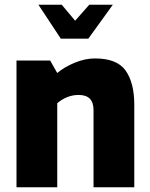

<svg xmlns="http://www.w3.org/2000/svg" viewBox="-20 -795 638 815"><path d="M50 -538H193L223 -485Q252 -510 296.5 -528.5Q341 -547 383 -547Q477 -547 513.5 -495Q550 -443 550 -351V0H377V-328Q377 -392 314 -392Q265 -392 223 -357V0H50ZM143 -775H242L299 -707L359 -775H459L355 -631H238Z"/></svg>

Font: Exo ExtraBold
Style: Regular
Weight: 800
Designer: Natanael Gama
Foundry: Natanael Gama
Version: Version 1.500